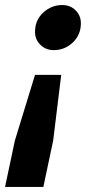

<svg xmlns="http://www.w3.org/2000/svg" viewBox="-41 -557 369 762"><path d="M98 -430Q98 -477 130.5 -507Q163 -537 206 -537Q238 -537 259 -516Q280 -495 280 -465Q280 -419 248 -388.5Q216 -358 172 -358Q141 -358 119.5 -379Q98 -400 98 -430ZM-21 185 18 1 98 -260H202L170 1L131 185Z"/></svg>

Font: Radio Canada Condensed
Style: Bold Italic
Weight: 700
Width: 3
Italic angle: -12°
Designer: Charles Daoud, Etienne Aubert Bonn, Alexandre Saumier Demers, Jacques Le Bailly
Foundry: Radio-Canada
Version: Version 2.104; ttfautohint (v1.8.4.7-5d5b);gftools[0.9.28.de